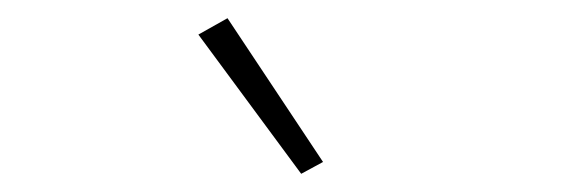

<svg xmlns="http://www.w3.org/2000/svg" viewBox="-20 -778 640 211"><path d="M198 -740 230 -758 335 -600 311 -587Z"/></svg>

Font: IBM Plex Sans KR ExtraLight
Style: Regular
Weight: 200
Designer: Mike Abbink; Paul van der Laan; Pieter van Rosmalen; Wujin Sim; Chorong Kim; Dohee Lee;
Foundry: Sandoll Inc.
Version: Version 1.001